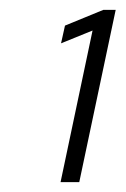

<svg xmlns="http://www.w3.org/2000/svg" viewBox="-20 -720 255 390"><path d="M103 -350 168 -658 104 -632 112 -668 190 -700H215L141 -350Z"/></svg>

Font: Red Hat Text
Style: Italic
Weight: 300
Italic angle: -12°
Designer: Pentagram, MCKL
Foundry: Pentagram, MCKL
Version: Version 1.023